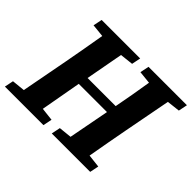

<svg xmlns="http://www.w3.org/2000/svg" viewBox="-144 -874 1092 1092"><g transform="rotate(45 401.5 -328.5)"><path d="M485 -603 496 -657H805L794 -603L715 -594L661 -311Q649 -249 638 -187Q627 -125 616 -63L695 -54L684 0H375L386 -54L464 -62L511 -308H284Q273 -247 262 -185.5Q251 -124 240 -63L319 -54L308 0H-2L9 -54L88 -62L142 -347Q153 -409 164.5 -471Q176 -533 186 -595L108 -603L119 -657H429L418 -603L338 -594L296 -367H522Q533 -424 543 -481Q553 -538 562 -595Z"/></g></svg>

Font: Source Serif Pro
Style: Bold Italic
Weight: 700
Italic angle: -12°
Designer: Frank Grießhammer
Foundry: Adobe Systems Incorporated
Version: Version 3.001;hotconv 1.0.111;makeotfexe 2.5.65597